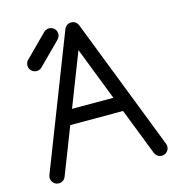

<svg xmlns="http://www.w3.org/2000/svg" viewBox="-114 -883 930 985"><g transform="rotate(-15 351.5 -390.5)"><path d="M262.7 -714.8 144 -596.2Q132.8 -585.9 117.2 -585.9Q101.1 -585.9 89.6 -597.4Q78.1 -608.9 78.1 -625Q78.1 -640.1 87.9 -651.4L206.5 -770Q218.3 -781.2 234.4 -781.2Q250.5 -781.2 262 -769.8Q273.4 -758.3 273.4 -742.2Q273.4 -726.6 262.7 -714.8ZM211.4 -273.4 114.3 -23.9Q111.3 -17.1 106 -11.2Q94.2 0 78.1 0Q62 0 50.5 -11.5Q39.1 -22.9 39.1 -39.1Q39.1 -48.3 42.5 -55.7L314 -753.9Q316.9 -762.7 324.2 -770Q335.4 -781.2 351.6 -781.2Q367.7 -781.2 379.4 -770Q386.2 -762.7 389.2 -753.9L660.6 -55.7Q664.1 -48.3 664.1 -39.1Q664.1 -22.9 652.6 -11.5Q641.1 0 625 0Q608.9 0 597.7 -11.2Q591.8 -17.1 588.9 -23.9L491.7 -273.4ZM461.4 -351.6 351.6 -634.3 241.7 -351.6Z"/></g></svg>

Font: Comfortaa
Style: Regular
Weight: 400
Designer: Johan Aakerlund - aajohan
Foundry: Johan Aakerlund
Version: Version 2.004 2013